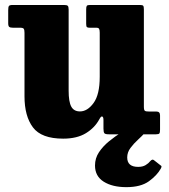

<svg xmlns="http://www.w3.org/2000/svg" viewBox="-20 -540 680 772"><path d="M78.5 -153V-408Q78.5 -420 75.5 -424.2Q72.5 -428.5 61.5 -428.5H32.5Q21.5 -428.5 17.2 -431.8Q13 -435 13 -446.5V-499Q13 -512 16 -516Q19 -520 31.5 -520H237Q248.5 -520 252.2 -516.8Q256 -513.5 256 -501.5V-175.5Q256 -131 266.5 -111.5Q277 -92 301.5 -92Q331.5 -92 356.2 -125.8Q381 -159.5 381 -231.5V-408.5Q381 -419.5 378.5 -424Q376 -428.5 367.5 -428.5H340.5Q332.5 -428.5 329.5 -431Q326.5 -433.5 326.5 -444V-502Q326.5 -513 329 -516.5Q331.5 -520 342 -520H542.5Q553.5 -520 556 -516.5Q558.5 -513 558.5 -502V-111Q558.5 -97 562.8 -94.2Q567 -91.5 580.5 -91.5H609.5Q623.5 -91.5 623.5 -76V-19Q623.5 -7.5 621 -3.8Q618.5 0 607.5 0H417.5Q403.5 0 399.8 -4.2Q396 -8.5 396 -23V-57.5Q396 -69.5 391.2 -71.5Q386.5 -73.5 380 -61.5Q361.5 -26.5 325.5 -4.5Q289.5 17.5 234 17.5Q146.5 17.5 112.5 -27.8Q78.5 -73 78.5 -153ZM488 212.5Q432 212.5 397 190.5Q362 168.5 362 125.5Q362 96 378 72Q394 48 418.5 28Q443 8 469 -8.2Q495 -24.5 515 -38Q523.5 -43.5 535 -39.2Q546.5 -35 550 -32Q561.5 -22.5 565.2 -17.8Q569 -13 563 -6.5Q551.5 6.5 534.5 22Q517.5 37.5 504.5 55Q491.5 72.5 491.5 93Q491.5 131 535.5 131Q553.5 131 565.2 124Q577 117 584.5 107.5Q592.5 98.5 599 104L624.5 124Q629.5 127 629.5 129.5Q629.5 132 626.5 138Q611.5 165 578.8 188.8Q546 212.5 488 212.5Z"/></svg>

Font: Besley* Narrow Heavy
Style: Regular
Weight: 800
Width: 4
Designer: Owen Earl
Foundry: indestructible type*
Version: Version 3.000; ttfautohint (v1.8.3)